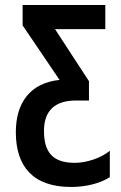

<svg xmlns="http://www.w3.org/2000/svg" viewBox="-20 -734 483 764"><path d="M263 10C321 10 378 -4 417 -29V-134C382 -105 324 -86 278 -86C190 -86 155 -128 155 -213C155 -293 198 -334 282 -334H334V-411L199 -618H399V-714H70V-633L217 -416C100 -404 43 -325 43 -208C43 -71 112 10 263 10Z"/></svg>

Font: Noto Sans Display Condensed Medium
Style: Regular
Weight: 500
Width: 3
Designer: Monotype Design Team
Foundry: Monotype Imaging Inc.
Version: Version 1.900